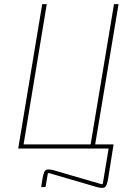

<svg xmlns="http://www.w3.org/2000/svg" viewBox="-20 -718 640 928"><path d="M475 190Q466 190 456 188Q446 186 431 181L215 118L211 122L200 186H179L185 148Q188 128 193.5 114.5Q199 101 213 101Q222 101 232 103Q242 105 257 110L473 173L477 169L505 0H68L184 -698H206L94 -20H418L531 -698H553L440 -20H529L503 143Q500 163 494.5 176.5Q489 190 475 190Z"/></svg>

Font: IBM Plex Mono Thin
Style: Italic
Weight: 100
Italic angle: -9°
Monospace: yes
Designer: Mike Abbink, Paul van der Laan, Pieter van Rosmalen
Foundry: Bold Monday
Version: Version 2.3